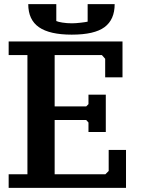

<svg xmlns="http://www.w3.org/2000/svg" viewBox="-20 -906 685 931"><path d="M574 -705V-531H490V-621L474 -639H245V-390H398L409 -401V-447H493V-266H409V-312L398 -324H245V-61H491L507 -77V-179H591V5H22V-61H113V-639H22V-705ZM328 -738Q221 -738 169 -774Q117 -810 117 -886H253V-804Q261 -800 282.5 -796.5Q304 -793 329 -793Q347 -793 372 -796Q397 -799 405 -801V-886H536Q536 -811 487 -774.5Q438 -738 328 -738Z"/></svg>

Font: PT Serif Caption
Style: Semibold
Weight: 600
Designer: A.Korolkova, O.Umpeleva, V.Yefimov
Foundry: ParaType Ltd
Version: Version 1.00;May 2, 2020;FontCreator 12.0.0.2544 64-bit